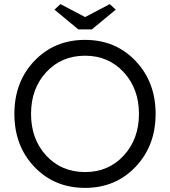

<svg xmlns="http://www.w3.org/2000/svg" viewBox="-20 -904 827 934"><path d="M394 10Q245 10 147.5 -92Q50 -194 50 -350Q50 -506 147.5 -608Q245 -710 394 -710Q542 -710 639.5 -607.5Q737 -505 737 -350Q737 -195 639.5 -92.5Q542 10 394 10ZM394 -67Q508 -67 582 -147.5Q656 -228 656 -350Q656 -472 582 -552.5Q508 -633 394 -633Q279 -633 205 -553Q131 -473 131 -350Q131 -227 205 -147Q279 -67 394 -67ZM245 -857 274 -884 394 -821 514 -884 543 -857 427 -761H361Z"/></svg>

Font: Easer Grotesk Light
Style: Regular
Weight: 300
Designer: Boardeaser, Bonnie Shaver-Troup, Thomas Jockin
Foundry: Lexend
Version: Version 1.008;Glyphs 3.1.2 (3151)